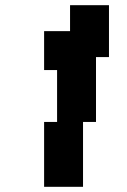

<svg xmlns="http://www.w3.org/2000/svg" viewBox="-20 -720 490 740"><path d="M150 -600V-450H200V-250H150V0H300V-250H350V-500H400V-700H250V-600Z"/></svg>

Font: LS-VG5000 Bold Shifted
Style: Regular
Weight: 400
Designer: Justin Bihan, 2021
Foundry: Justin Bihan, 2021
Version: Version 1.000;Glyphs 3.1.2 (3151)